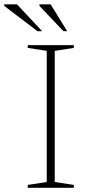

<svg xmlns="http://www.w3.org/2000/svg" viewBox="-93 -890 408 910"><path d="M257 -13.5V0H38.5V-13.5L128.5 -27.5V-649L38.5 -663V-676H257V-663L166.5 -649V-27.5ZM107 -742H85L-73 -862V-869.5H-12.5ZM225.5 -742H208L94 -862V-869.5H147Z"/></svg>

Font: Newsreader 16pt 16pt ExtraLight
Style: Regular
Weight: 250
Version: Version 1.003